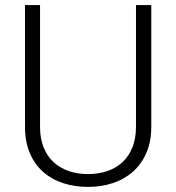

<svg xmlns="http://www.w3.org/2000/svg" viewBox="-20 -731 697 761"><path d="M579.6 -710.9V-229Q579.6 -168.9 559.8 -124.3Q540 -79.6 506.1 -49.8Q472.2 -20 426.5 -5.1Q380.9 9.8 329.1 9.8Q275.9 9.8 230.2 -5.1Q184.6 -20 150.9 -49.8Q117.2 -79.6 98.1 -124.3Q79.1 -168.9 79.1 -229V-710.9H138.7V-229Q138.7 -182.1 152.8 -147Q167 -111.8 192.4 -88.4Q217.8 -64.9 252.7 -53Q287.6 -41 329.1 -41Q370.6 -41 405.5 -53Q440.4 -64.9 465.6 -88.4Q490.7 -111.8 504.9 -147Q519 -182.1 519 -229V-710.9Z"/></svg>

Font: Melbourne
Style: Light
Weight: 300
Designer: Google
Version: Version 2.000980; 2014